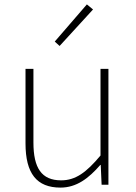

<svg xmlns="http://www.w3.org/2000/svg" viewBox="-20 -840 617 873"><path d="M255 13C328 13 383 -29 436 -90H438L442 0H473V-527H437V-133C372 -55 323 -20 258 -20C169 -20 132 -76 132 -192V-527H96V-188C96 -51 147 13 255 13ZM251 -631 403 -797 375 -820 229 -651Z"/></svg>

Font: Harano Aji Gothic KR ExtraLight
Style: Regular
Weight: 250
Foundry: Masamichi Hosoda
Version: HaranoAjiGothicKR-ExtraLight version 20220220;ttx 4.29.1